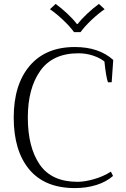

<svg xmlns="http://www.w3.org/2000/svg" viewBox="-20 -950 644 980"><path d="M235 -903 264 -930Q293 -909 323 -881Q353 -853 372 -828H377Q396 -853 426 -881Q456 -909 485 -930L514 -903Q482 -881 447.5 -848.5Q413 -816 391 -786H358Q336 -816 301.5 -848.5Q267 -881 235 -903ZM50 -350Q50 -518 131.5 -614Q213 -710 362 -710Q485 -710 558 -644L550 -530H531Q521 -558 513 -636Q491 -654 455.5 -666Q420 -678 380 -678Q249 -678 185.5 -588.5Q122 -499 122 -350Q122 -199 182.5 -110.5Q243 -22 376 -22Q412 -22 459.5 -35.5Q507 -49 546 -74L557 -52Q523 -22 472.5 -6Q422 10 362 10Q209 10 129.5 -85Q50 -180 50 -350Z"/></svg>

Font: Trirong Light
Style: Regular
Weight: 300
Designer: Katatrad Team
Foundry: CadsonDemak
Version: Version 1.001